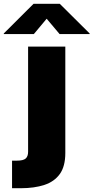

<svg xmlns="http://www.w3.org/2000/svg" viewBox="-99 -786 492 1010"><path d="M48.8 -541H244.6V18.6Q244.6 88.9 215.8 129.2Q187 169.4 134.3 186.8Q81.5 204.1 10.3 204.1H-35.6V59.1H-10.7Q23.4 59.1 36.1 47.9Q48.8 36.6 48.8 12.2ZM79.1 -606.9H-79.1V-609.9L77.6 -766.1H215.3L372.6 -609.9V-606.9H214.4L146.5 -687.5Z"/></svg>

Font: Inter 17pt Black
Style: Regular
Weight: 900
Version: Version 4.001;git-66647c0bb